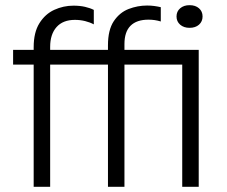

<svg xmlns="http://www.w3.org/2000/svg" viewBox="-20 -723 877 743"><path d="M343 -684.7V-628.7Q328.3 -636.7 309.4 -641.4Q290.4 -646.1 270 -646.1Q223.5 -646.1 198.8 -618.2Q174.1 -590.2 174.1 -541.8V0H110.3V-540.3Q110.3 -597.5 132.5 -633.1Q154.7 -668.7 190 -684.9Q225.3 -701.1 264.3 -701.1Q289.3 -701.1 309.2 -696.5Q329 -691.9 343 -684.7ZM30.7 -472.9V-530H708.3V-472.9ZM685.2 -530H749V0H685.2ZM713.6 -615.3Q691.3 -615.3 677.2 -627.5Q663.1 -639.8 663.1 -659.3Q663.1 -678.8 677.2 -690.9Q691.3 -703 713.6 -703Q736.3 -703 750.1 -690.9Q763.9 -678.8 763.9 -659.3Q763.9 -639.8 750.1 -627.5Q736.3 -615.3 713.6 -615.3ZM602.2 -695.2V-639.9Q590.7 -643.4 578.9 -645.2Q567 -646.9 554.6 -646.9Q508.8 -646.9 485.2 -623.4Q461.6 -599.9 461.6 -552.6V0H397.8V-547.7Q397.8 -607.2 420.3 -641Q442.9 -674.7 477.7 -688.2Q512.5 -701.6 549.4 -701.6Q563.4 -701.6 577 -699.8Q590.7 -697.9 602.2 -695.2Z"/></svg>

Font: Roundo Variable
Style: Regular
Weight: 200
Designer: Shiva Nallaperumal
Foundry: Indian Type Foundry
Version: Version 2.000